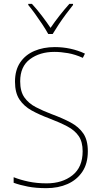

<svg xmlns="http://www.w3.org/2000/svg" viewBox="-20 -969 527 999"><path d="M437 -182Q437 -118 408.5 -75.5Q380 -33 331.5 -11.5Q283 10 221 10Q167 10 125.5 2Q84 -6 51 -18V-47Q86 -33 129 -24Q172 -15 223 -15Q304 -15 357 -57Q410 -99 410 -182Q410 -231 389.5 -261Q369 -291 330 -311.5Q291 -332 236 -353Q185 -372 145 -394Q105 -416 81.5 -451Q58 -486 58 -544Q58 -604 85 -644Q112 -684 159 -704Q206 -724 265 -724Q349 -724 422 -690L411 -668Q371 -686 333.5 -692.5Q296 -699 263 -699Q187 -699 136 -661Q85 -623 85 -546Q85 -493 107 -462Q129 -431 166.5 -411.5Q204 -392 249 -375Q306 -354 348 -331.5Q390 -309 413.5 -274.5Q437 -240 437 -182ZM231 -792Q219 -814 200.5 -842Q182 -870 162.5 -897Q143 -924 127 -943V-949H146Q171 -922 197 -888Q223 -854 243 -824Q286 -887 341 -949H360V-943Q343 -922 323 -895Q303 -868 285 -841Q267 -814 254 -792Z"/></svg>

Font: Noto Sans Thai SemCond Thin
Style: Regular
Weight: 100
Width: 4
Designer: Monotype Design Team
Foundry: Monotype Imaging Inc.
Version: Version 2.002; ttfautohint (v1.8.4.7-5d5b)